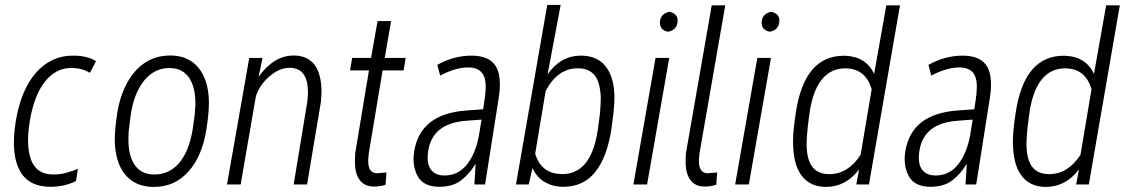

<svg xmlns="http://www.w3.org/2000/svg" viewBox="-20 -732 4464 762"><path d="M280.8 -13.2Q236.3 9.3 180.2 9.3Q91.3 9.3 57.1 -57.6Q35.2 -100.1 35.2 -165.5Q35.2 -202.6 42 -247.1Q62 -373 121.6 -441.9Q181.6 -511.2 268.6 -511.2Q269 -511.2 269.5 -511.2Q325.7 -511.2 360.4 -489.7L360.8 -488.8L360.4 -487.8L337.4 -444.3L336.4 -443.4L335.4 -443.8Q302.7 -462.4 263.7 -462.4Q201.2 -462.4 157.7 -407.2Q114.3 -351.6 97.7 -248Q91.3 -207.5 91.3 -174.8Q91.3 -127.4 104.5 -94.7Q127 -39.6 190.9 -39.6Q190.9 -39.6 191.4 -39.6Q218.3 -39.6 240.2 -45.4Q267.6 -52.7 287.1 -61L289.1 -62V-60.1L281.7 -14.6V-13.7Z M498 -270 490.7 -210.9 489.7 -184.6Q489.7 -181.2 489.7 -177.7Q489.7 -114.7 513.7 -78.6Q539.1 -41 587.9 -39.6Q590.8 -39.6 593.8 -39.6Q650.4 -39.6 689 -83Q730 -128.9 744.6 -218.3L752.9 -277.3L755.4 -316.4Q755.4 -319.8 755.4 -323.2Q755.4 -385.3 731.4 -421.9Q706.1 -460.4 657.2 -461.9Q654.8 -461.9 651.9 -461.9Q593.3 -461.9 552.7 -413.1Q510.3 -361.3 498 -270ZM558.1 -484.9Q600.6 -511.7 655.8 -511.7Q658.7 -511.7 661.1 -511.7Q730.5 -509.8 769 -461.4Q807.1 -413.1 809.1 -330.6Q809.1 -327.1 809.1 -323.2Q809.1 -282.7 799.8 -222.2Q783.2 -111.8 726.6 -49.8Q671.9 10.3 590.3 9.8Q587.4 9.8 584 9.8Q520 7.8 481.4 -33.7Q443.4 -75.2 436.5 -152.3L435.5 -170.9Q435.5 -175.3 435.5 -180.2Q435.5 -216.8 444.8 -279.8Q455.6 -351.1 484.9 -403.8Q513.7 -456.5 558.1 -484.9Z M1050.3 -429.7Q1010.3 -395.5 995.6 -350.1L935.1 0H880.9L969.2 -502H1022L1006.3 -427.2Q1066.9 -511.7 1145.5 -511.7Q1147 -511.7 1147.9 -511.7Q1243.7 -509.8 1254.9 -395L1256.3 -368.2L1253.4 -326.2L1198.7 0H1145.5L1199.7 -329.1L1202.1 -358.9Q1202.1 -363.3 1202.1 -367.2Q1202.1 -460.9 1131.3 -462.9Q1130.4 -462.9 1129.4 -462.9Q1089.4 -462.9 1050.3 -429.7Z M1441.4 -97.7Q1441.4 -95.2 1441.4 -92.8Q1441.4 -44.9 1476.1 -44.4L1512.2 -47.4L1513.7 -47.9V-45.9L1510.3 0V1L1509.3 1.5Q1489.3 8.3 1465.3 8.3Q1463.9 8.3 1462.4 8.3Q1427.7 7.8 1409.2 -15.6Q1390.6 -38.6 1388.7 -79.6Q1388.2 -87.9 1388.7 -95.7Q1388.7 -109.9 1389.6 -123L1444.3 -452.6H1370.6H1369.1L1369.6 -454.6L1377.4 -501V-502H1378.4H1452.6L1478.5 -648.4H1532.2L1506.8 -502H1588.4H1589.8V-500.5L1582 -454.1L1581.5 -452.6H1580.6H1498.5L1443.4 -122.1Z M1882.8 -206.1 1891.1 -257.3 1832 -252.9Q1764.2 -248 1726.3 -218.5Q1688.5 -189 1679.7 -133.8Q1677.2 -118.7 1677.2 -106Q1677.2 -77.1 1689 -60.5Q1706.1 -35.6 1744.1 -35.6Q1799.8 -35.6 1835 -81.5Q1870.6 -127.9 1882.8 -206.1ZM1781.7 -502Q1816.4 -511.2 1851.1 -511.2Q1921.4 -511.2 1947.3 -469.7Q1963.9 -442.9 1963.9 -396Q1963.9 -370.1 1958.5 -337.9L1905.3 -1V0H1903.8H1863.8H1862.8V-1L1867.7 -80.6H1866.7Q1843.3 -42 1810.5 -16.6Q1793.9 -3.4 1772 2.9Q1750 9.3 1723.6 9.3Q1661.6 9.3 1638.2 -31.7Q1621.6 -61 1621.1 -99.6Q1621.1 -115.2 1624 -132.3Q1636.2 -207 1689 -247.6Q1741.2 -287.1 1831.5 -293.5L1897.5 -298.3L1902.8 -334Q1907.2 -363.3 1907.7 -385.3Q1907.7 -418 1897.9 -435.5Q1881.3 -464.4 1837.9 -464.4Q1788.6 -464.4 1728 -432.6L1727.1 -431.6L1726.6 -433.1L1715.8 -473.6V-474.6L1716.8 -475.1Q1746.6 -492.2 1781.7 -502Z M2352.1 -213.9 2360.4 -275.9Q2364.3 -315.4 2364.3 -341.8Q2364.3 -349.1 2363.8 -355.5Q2359.9 -410.2 2337.9 -435.5Q2315.9 -460.4 2275.9 -460.9Q2274.4 -460.9 2272.5 -460.9Q2193.4 -460.9 2145.5 -371.1L2104 -122.1Q2127.4 -43.9 2205.1 -41.5Q2208 -41.5 2210.9 -41Q2267.1 -41 2301.8 -82Q2338.4 -125 2352.1 -213.9ZM2341.3 -47.9Q2293.9 9.3 2216.8 9.3Q2214.4 9.3 2211.9 9.3Q2170.4 8.3 2139.2 -11.2Q2109.9 -29.3 2093.3 -64.9L2078.6 -1V0H2077.1H2029.3H2027.8L2151.9 -712.4H2205.1L2153.3 -437Q2205.6 -511.2 2285.2 -511.2Q2287.1 -511.2 2289.6 -511.2Q2357.9 -509.3 2389.6 -460.4Q2418.5 -416.5 2418.5 -344.2Q2418.5 -335 2418 -325.7Q2416 -285.2 2407.2 -224.6Q2390.1 -107.4 2341.3 -47.9Z M2631.8 -606Q2599.1 -611.8 2599.1 -642.1Q2599.1 -643.6 2599.1 -645.5Q2601.6 -677.2 2635.7 -685.1H2636.2Q2668.9 -679.2 2669.4 -649.9Q2669.4 -647.5 2668.9 -645Q2667 -614.3 2632.3 -606H2631.8ZM2548.3 0H2546.9H2495.6H2494.1V-1.5L2581.5 -501V-502H2582.5H2634.3H2635.7V-500.5L2548.3 -1Z M2755.9 -122.1 2753.9 -97.7Q2753.9 -95.2 2753.9 -92.8Q2753.9 -44.9 2788.6 -44.4L2824.7 -47.4L2826.2 -47.9V-45.9L2822.8 0V1L2821.8 1.5Q2801.8 8.3 2777.8 8.3Q2776.4 8.3 2774.9 8.3Q2740.2 7.8 2721.7 -15.6Q2703.1 -38.6 2701.2 -79.6Q2700.7 -89.4 2701.2 -98.1Q2701.2 -113.3 2702.1 -123L2804.7 -710.9H2858.4Z M3035.6 -606Q3002.9 -611.8 3002.9 -642.1Q3002.9 -643.6 3002.9 -645.5Q3005.4 -677.2 3039.6 -685.1H3040Q3072.8 -679.2 3073.2 -649.9Q3073.2 -647.5 3072.8 -645Q3070.8 -614.3 3036.1 -606H3035.6ZM2952.1 0H2950.7H2899.4H2897.9V-1.5L2985.4 -501V-502H2986.3H3038.1H3039.6V-500.5L2952.1 -1Z M3191.4 -273.4 3185.5 -226.1Q3181.6 -187 3181.2 -160.6Q3181.2 -153.3 3181.6 -146.5Q3184.1 -93.8 3205.8 -67.6Q3227.5 -41.5 3269 -41Q3271 -41 3272.5 -41Q3345.2 -41 3395.5 -117.2L3439.5 -377.9Q3416 -457.5 3340.8 -460.4Q3338.4 -460.4 3335.9 -460.9Q3276.9 -460.9 3241.2 -416Q3203.6 -369.1 3191.4 -273.4ZM3203.6 -455.1Q3251.5 -510.7 3327.6 -510.7Q3331.1 -510.7 3334 -510.7Q3416.5 -507.8 3449.2 -439L3497.6 -710.9H3551.8L3428.7 0H3378.4L3389.6 -60.1Q3337.4 9.8 3257.8 9.8Q3256.8 9.8 3255.9 9.8Q3191.4 8.8 3158.2 -39.6Q3127.4 -84 3127.4 -169.9Q3127.4 -173.8 3127.4 -177.2Q3127.9 -214.4 3137.7 -280.3Q3154.8 -397.9 3203.6 -455.1Z M3832 -206.1 3840.3 -257.3 3781.2 -252.9Q3713.4 -248 3675.5 -218.5Q3637.7 -189 3628.9 -133.8Q3626.5 -118.7 3626.5 -106Q3626.5 -77.1 3638.2 -60.5Q3655.3 -35.6 3693.4 -35.6Q3749 -35.6 3784.2 -81.5Q3819.8 -127.9 3832 -206.1ZM3731 -502Q3765.6 -511.2 3800.3 -511.2Q3870.6 -511.2 3896.5 -469.7Q3913.1 -442.9 3913.1 -396Q3913.1 -370.1 3907.7 -337.9L3854.5 -1V0H3853H3813H3812V-1L3816.9 -80.6H3815.9Q3792.5 -42 3759.8 -16.6Q3743.2 -3.4 3721.2 2.9Q3699.2 9.3 3672.9 9.3Q3610.8 9.3 3587.4 -31.7Q3570.8 -61 3570.3 -99.6Q3570.3 -115.2 3573.2 -132.3Q3585.4 -207 3638.2 -247.6Q3690.4 -287.1 3780.8 -293.5L3846.7 -298.3L3852.1 -334Q3856.4 -363.3 3856.9 -385.3Q3856.9 -418 3847.2 -435.5Q3830.6 -464.4 3787.1 -464.4Q3737.8 -464.4 3677.2 -432.6L3676.3 -431.6L3675.8 -433.1L3665 -473.6V-474.6L3666 -475.1Q3695.8 -492.2 3731 -502Z M4064 -273.4 4058.1 -226.1Q4054.2 -187 4053.7 -160.6Q4053.7 -153.3 4054.2 -146.5Q4056.6 -93.8 4078.4 -67.6Q4100.1 -41.5 4141.6 -41Q4143.6 -41 4145 -41Q4217.8 -41 4268.1 -117.2L4312 -377.9Q4288.6 -457.5 4213.4 -460.4Q4210.9 -460.4 4208.5 -460.9Q4149.4 -460.9 4113.8 -416Q4076.2 -369.1 4064 -273.4ZM4076.2 -455.1Q4124 -510.7 4200.2 -510.7Q4203.6 -510.7 4206.5 -510.7Q4289.1 -507.8 4321.8 -439L4370.1 -710.9H4424.3L4301.3 0H4251L4262.2 -60.1Q4210 9.8 4130.4 9.8Q4129.4 9.8 4128.4 9.8Q4064 8.8 4030.8 -39.6Q4000 -84 4000 -169.9Q4000 -173.8 4000 -177.2Q4000.5 -214.4 4010.3 -280.3Q4027.3 -397.9 4076.2 -455.1Z"/></svg>

Font: MAUL Condensed Light Italic
Style: Light Italic
Weight: 300
Italic angle: -12°
Designer: MAUL
Version: Version 1.0; 2020; ttfautohint (v1.8.3)